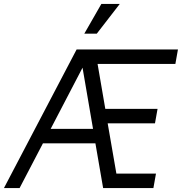

<svg xmlns="http://www.w3.org/2000/svg" viewBox="-42 -950 919 970"><path d="M-22 0H57L175 -226H440L479 0H733L746 -73H546L502 -327H741L754 -400H490L451 -627H844L857 -700H345ZM214 -299 375 -608 428 -299ZM384 -780H447L563 -930H470Z"/></svg>

Font: Uncut Sans
Style: Italic
Weight: 400
Italic angle: -10°
Designer: Kasper Nordkvist
Foundry: Uncut Type
Version: Version 1.111;FEAKit 1.0